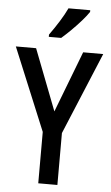

<svg xmlns="http://www.w3.org/2000/svg" viewBox="-62 -980 589 1020"><g transform="rotate(5 233.0 -470.0)"><path d="M234 -388 359 -714H466L284 -277V0H182V-274L0 -714H108ZM377 -931Q364 -911 339 -882.5Q314 -854 286 -826.5Q258 -799 236 -780H170V-792Q196 -828 220.5 -867Q245 -906 261 -940H377Z"/></g></svg>

Font: Noto Sans Georgian Condensed Medium
Style: Regular
Weight: 500
Width: 3
Designer: Monotype Design Team, Akaki Razmadze
Foundry: Google LLC
Version: Version 2.005; ttfautohint (v1.8.4.7-5d5b)